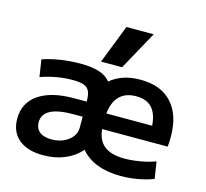

<svg xmlns="http://www.w3.org/2000/svg" viewBox="-113 -918 1132 1056"><g transform="rotate(15 453.5 -390.0)"><path d="M375 -188V-251H321Q149 -251 149 -160Q149 -125 172.5 -105.5Q196 -86 240 -86Q297 -86 336 -115.5Q375 -145 375 -188ZM304 -337H375Q375 -375 366 -395Q357 -415 335 -423.5Q313 -432 272 -432Q179 -432 89 -400L74 -497Q120 -513 175.5 -521.5Q231 -530 288 -530Q353 -530 394.5 -517Q436 -504 460 -474Q525 -530 631 -530Q747 -530 809.5 -462Q872 -394 872 -269Q872 -230 869 -213H496Q502 -149 541.5 -118.5Q581 -88 656 -88Q698 -88 746.5 -96.5Q795 -105 831 -119L846 -23Q808 -8 759 1Q710 10 661 10Q508 10 432 -78Q396 -36 341.5 -13Q287 10 219 10Q129 10 79.5 -31.5Q30 -73 30 -148Q30 -238 101.5 -287.5Q173 -337 304 -337ZM757 -302Q752 -370 721 -403Q690 -436 631 -436Q571 -436 537 -402Q503 -368 496 -302ZM394 -570 480 -790H635L514 -570Z"/></g></svg>

Font: Enso SemiBold
Style: Regular
Weight: 600
Designer: Coji Morishita
Foundry: UNDERFOREST DESIGN
Version: Version 1.000